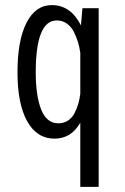

<svg xmlns="http://www.w3.org/2000/svg" viewBox="-20 -532 490 752"><path d="M183 -512Q257 -512 297 -432.5L303 -500H366.5V200H294.5V-51.5Q259 11 193.5 11Q124.5 11 86.5 -57Q48.5 -125 48.5 -249Q48.5 -373.5 83.8 -442.8Q119 -512 183 -512ZM120 -249Q120 -156 141.5 -102.5Q163 -49 208.5 -49Q230 -49 246.5 -60Q263 -71 272.5 -90Q282 -109 287 -126.8Q292 -144.5 294.5 -165V-325Q291.5 -346 285.8 -365.8Q280 -385.5 269.8 -406.2Q259.5 -427 242 -439.5Q224.5 -452 202.5 -452Q120 -452 120 -249Z"/></svg>

Font: League Mono Condensed Light
Style: Regular
Weight: 300
Width: 1
Designer: Tyler Finck
Foundry: The League of Moveable Type / Tyler Finck
Version: Version 2.210